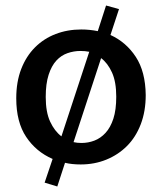

<svg xmlns="http://www.w3.org/2000/svg" viewBox="-20 -587 588 697"><path d="M365 -567 412 -554 381 -460Q438 -434 473 -380.5Q508 -327 509 -242Q509 -183 491 -136Q473 -89 441 -57Q409 -25 366 -7.5Q323 10 273 10Q241 10 216 4L188 90L142 76L171 -10Q111 -36 75 -90Q39 -144 39 -230Q39 -290 57 -336.5Q75 -383 107 -415Q139 -447 182 -463.5Q225 -480 275 -480Q305 -480 335 -474ZM272 -402Q248 -402 225 -394Q202 -386 184.5 -367Q167 -348 156.5 -315.5Q146 -283 146 -235Q146 -180 162 -145.5Q178 -111 203 -92L304 -399Q289 -402 272 -402ZM402 -236Q402 -290 386.5 -324Q371 -358 347 -376L247 -71Q260 -68 276 -68Q300 -68 322.5 -76.5Q345 -85 363 -104.5Q381 -124 391.5 -156Q402 -188 402 -236Z"/></svg>

Font: Mukta Mahee Medium
Style: Regular
Weight: 500
Designer: Shuchita Grover, Noopur Datye, Girish Dalvi, Yashodeep Gholap
Foundry: Ek Type
Version: Version 2.538;PS 1.000;hotconv 16.6.51;makeotf.lib2.5.65220;